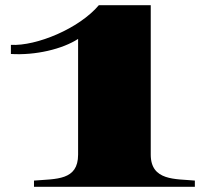

<svg xmlns="http://www.w3.org/2000/svg" viewBox="-20 -720 787 740"><path d="M561 -124V-700H361C285 -610 121 -542 22 -547V-512C117 -506 221 -531 281 -570V-124C281 -24 197 -31 111 -24V0H731V-24C657 -31 561 -22 561 -124Z"/></svg>

Font: Sprat Extended Black
Style: Regular
Weight: 900
Width: 9
Designer: Ethan Nakache
Foundry: Collletttivo
Version: Version 2.000;Glyphs 3.2 (3217)